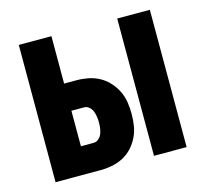

<svg xmlns="http://www.w3.org/2000/svg" viewBox="-83 -623 766 716"><g transform="rotate(-15 300.0 -265.0)"><path d="M427 0V-530H553V0ZM47 0V-530H173V-347H222Q244 -347 266.5 -342.5Q289 -338 309 -327Q329 -316 344.5 -299Q360 -282 370 -261.5Q380 -241 383.5 -218.5Q387 -196 387 -173Q387 -151 383.5 -128Q380 -105 370 -84.5Q360 -64 344.5 -47Q329 -30 309 -19.5Q289 -9 266.5 -4.5Q244 0 222 0ZM173 -105H222Q233 -105 241.5 -112.5Q250 -120 254 -130Q258 -140 259.5 -151Q261 -162 261 -173Q261 -184 259.5 -195Q258 -206 254 -216.5Q250 -227 241.5 -234.5Q233 -242 222 -242H173Z"/></g></svg>

Font: Iosevka Curly XBdEx
Style: Regular
Weight: 800
Width: 7
Monospace: yes
Designer: Belleve Invis
Foundry: Belleve Invis
Version: Version 11.1.0; ttfautohint (v1.8.3)